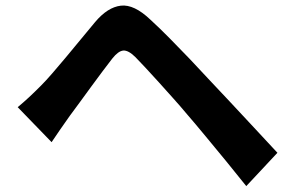

<svg xmlns="http://www.w3.org/2000/svg" viewBox="-20 -682 1040 681"><path d="M42.8 -301.8Q65.2 -320.5 83.7 -337.8Q102.2 -355 125.2 -378.1Q142.6 -395.5 164.6 -420.9Q186.6 -446.4 212.4 -477.1Q238.1 -507.8 264.9 -540.5Q291.6 -573.2 317.3 -603.7Q361.6 -656.4 408.6 -661.9Q455.6 -667.4 513.6 -612.1Q547.7 -580.9 583.2 -544.7Q618.8 -508.6 653.3 -472.6Q687.7 -436.6 717.3 -404.2Q751.3 -368.5 794 -322.7Q836.6 -276.9 881.3 -229.1Q926 -181.3 964 -140.1L853.5 -21.9Q820.4 -63.7 782.7 -109.6Q745 -155.4 708.8 -199.2Q672.6 -243.1 643 -277.2Q621.3 -303.3 594.9 -332.7Q568.6 -362.1 542.8 -390.8Q517.1 -419.5 495.1 -442.8Q473.1 -466 459.8 -479.9Q435.1 -504.1 417.3 -502.7Q399.5 -501.2 378 -474Q363.3 -455.3 343.7 -429Q324.1 -402.8 303 -374Q281.9 -345.2 262.2 -318.1Q242.4 -291 227.3 -270.8Q210.4 -247.2 193.3 -222.3Q176.2 -197.4 163 -177.8Z"/></svg>

Font: Noto Sans SC Thin
Style: Regular
Weight: 100
Designer: Ryoko NISHIZUKA 西塚涼子 (kana, bopomofo & ideographs); Paul D. Hunt (Latin, Greek & Cyrillic); Sandoll Communications 산돌커뮤니
Foundry: Adobe
Version: Version 2.004-H2;hotconv 1.0.118;makeotfexe 2.5.65603